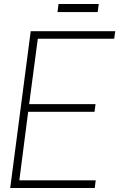

<svg xmlns="http://www.w3.org/2000/svg" viewBox="-20 -935 593 955"><path d="M132.8 -779.8H553.2L547.9 -742.2H168L125 -417H455.1L450.2 -378.9H120.1L76.2 -38.1H456.1L451.2 0H30.8ZM266.1 -875 271 -915H471.2L465.8 -875Z"/></svg>

Font: Cooper Hewitt
Style: Light Italic
Weight: 704
Designer: Village Type and Design LLC
Foundry: Cooper Hewitt Smithsonian Design Museum
Version: 1.000